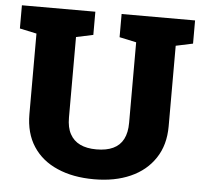

<svg xmlns="http://www.w3.org/2000/svg" viewBox="-52 -765 872 829"><g transform="rotate(5 384.5 -350.5)"><path d="M385.3 10.3Q293 10.3 225.6 -19.5Q157.7 -48.8 120.4 -106Q83 -163.1 83 -245.6V-594.7L9.8 -610.4V-710.9H328.1V-610.4L254.4 -594.7V-245.6Q254.4 -202.1 269.5 -174.8Q299.3 -119.1 384.3 -119.1Q427.7 -119.1 456.5 -132.8Q515.1 -160.2 515.1 -245.6V-594.7L441.9 -610.4V-710.9H760.3V-610.4L686.5 -594.7V-245.6Q686.5 -164.6 648.4 -107.4Q610.4 -49.8 542.7 -19.8Q475.1 10.3 385.3 10.3Z"/></g></svg>

Font: Hanuman Black
Style: Regular
Weight: 900
Designer: Danh Hong
Version: Version 8.002; ttfautohint (v1.8.3)